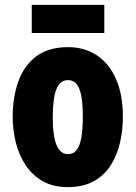

<svg xmlns="http://www.w3.org/2000/svg" viewBox="-20 -756 556 786"><path d="M483 -278Q483 -225 471.5 -173.5Q460 -122 434 -80.5Q408 -39 364.5 -14.5Q321 10 257 10Q198 10 155.5 -14Q113 -38 85.5 -79Q58 -120 45 -171.5Q32 -223 32 -278Q32 -358 55 -422.5Q78 -487 128 -525Q178 -563 259 -563Q326 -563 376.5 -529.5Q427 -496 455 -432.5Q483 -369 483 -278ZM196 -276Q196 -227 202.5 -193Q209 -159 223 -142Q237 -125 258 -125Q281 -125 294 -142Q307 -159 313 -193Q319 -227 319 -278Q319 -329 313 -362Q307 -395 294 -411.5Q281 -428 258 -428Q226 -428 211 -391Q196 -354 196 -276ZM407 -736V-621H110V-736Z"/></svg>

Font: Noto Sans Khmer ExtraCondensed Black
Style: Regular
Weight: 900
Width: 2
Designer: Danh Hong and the Monotype Design Team
Foundry: Monotype Imaging Inc.
Version: Version 2.004